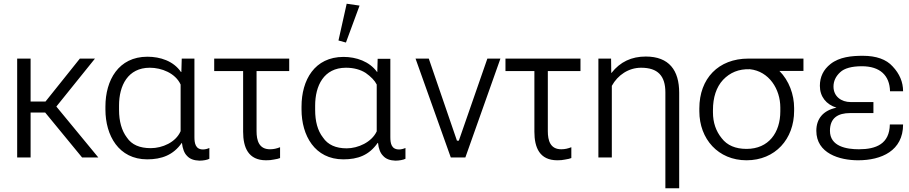

<svg xmlns="http://www.w3.org/2000/svg" viewBox="-20 -844 4871 1029"><path d="M72 0H144V-241H222L420 0H507L282 -273L489 -530H408L224 -300H144V-530H72Z M769 10C846 10 909 -13 954 -78H955C959 -47 967 -24 982 -9C997 8 1019 16 1049 17C1069 17 1091 13 1102 7V-51C1092 -46 1078 -43 1068 -43C1028 -43 1022 -76 1022 -109V-530H954L952 -458H950C910 -517 839 -540 770 -540C615 -540 545 -414 545 -273V-257C545 -118 616 10 769 10ZM788 -50C729 -50 686 -68 660 -107C632 -144 618 -194 618 -255V-279C618 -385 665 -481 783 -481C846 -481 920 -452 948 -391V-141C922 -81 850 -50 788 -50Z M1128 -463H1283V-138C1283 -53 1311 15 1406 15C1421 15 1435 14 1448 11C1462 9 1474 6 1481 3V-55C1463 -48 1447 -44 1427 -44C1368 -44 1355 -91 1355 -141V-463H1530V-530H1128Z M1820 10C1898 10 1958 -12 2004 -78H2006C2009 -47 2018 -24 2033 -9C2048 8 2070 16 2099 17C2119 17 2141 13 2153 7V-51C2142 -46 2129 -43 2119 -43C2078 -43 2072 -75 2072 -109V-529H2004L2002 -458H2001C1960 -515 1889 -539 1821 -539C1666 -539 1596 -415 1596 -273V-257C1596 -118 1667 10 1820 10ZM1834 -616 1907 -814 1838 -824 1794 -627ZM1838 -49C1780 -49 1737 -68 1711 -107C1682 -144 1669 -194 1669 -255V-278C1669 -384 1715 -481 1834 -481C1876 -481 1912 -471 1940 -453C1968 -433 1988 -413 1999 -391V-140C1972 -82 1899 -49 1838 -49Z M2592 -530 2439 -90H2429L2278 -530H2207L2396 0H2474L2662 -530Z M2689 -463H2844V-138C2844 -53 2872 15 2967 15C2982 15 2996 14 3009 11C3023 9 3035 6 3042 3V-55C3024 -48 3008 -44 2988 -44C2929 -44 2916 -91 2916 -141V-463H3091V-530H2689Z M3546 165H3620V-347C3620 -467 3566 -541 3441 -541C3365 -541 3304 -513 3257 -453H3256L3255 -530H3187V0H3259V-384C3291 -442 3349 -481 3416 -481C3505 -481 3546 -438 3546 -349Z M3981 15C4135 15 4236 -99 4236 -250V-265C4236 -337 4209 -412 4157 -464H4286V-530H3991C3830 -530 3728 -423 3728 -263V-248C3728 -99 3829 15 3981 15ZM3981 -46C3922 -46 3877 -65 3848 -103C3817 -141 3801 -187 3801 -242V-254C3801 -322 3819 -377 3855 -416C3892 -455 3939 -475 3999 -473C4102 -462 4162 -366 4162 -268V-247C4162 -134 4100 -46 3981 -46Z M4579 15C4704 15 4820 -36 4820 -177H4749C4747 -73 4676 -44 4583 -44C4517 -44 4428 -59 4428 -143C4428 -212 4471 -238 4536 -238H4661V-297H4539C4489 -297 4447 -327 4447 -380C4447 -409 4459 -435 4483 -457C4505 -478 4545 -489 4599 -489C4697 -489 4748 -439 4750 -355H4820C4820 -404 4801 -449 4764 -488C4730 -526 4676 -545 4604 -545C4545 -545 4479 -539 4431 -501C4393 -471 4374 -432 4374 -384C4374 -326 4408 -284 4463 -267C4391 -252 4355 -207 4355 -143C4355 -22 4479 15 4579 15Z"/></svg>

Font: Cheyenne Sans Light
Style: Regular
Weight: 300
Designer: The Public Sans project authors (U.S. Web Design System), Libre Franklin designed by Pablo Impallari and Rodrigo Fuenzal
Foundry: The Cheyenne Sans Project Authors
Version: Version 2.007